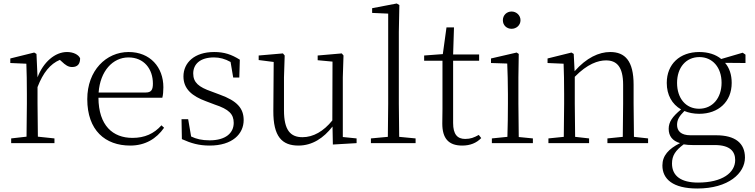

<svg xmlns="http://www.w3.org/2000/svg" viewBox="-20 -820 4323 1100"><path d="M131 0H292V-27L197 -37L195 -226V-321C227 -404 268 -454 323 -477L333 -468C355 -447 371 -436 393 -436C425 -436 439 -454 439 -486C430 -507 400 -522 364 -522C295 -522 228 -464 195 -377L189 -511L176 -519L39 -485V-459L131 -455C133 -405 134 -350 134 -281V-226L132 -37L44 -27V0Z M726 14C812 14 876 -25 920 -88L905 -102C862 -54 809 -30 739 -30C626 -30 545 -101 544 -260H910C914 -275 916 -296 916 -320C916 -435 840 -522 717 -522C588 -522 480 -416 480 -252C480 -73 583 14 726 14ZM545 -290C554 -413 626 -491 716 -491C805 -491 856 -425 856 -341C856 -306 847 -290 815 -290Z M1181 14C1312 14 1376 -53 1376 -132C1376 -199 1339 -242 1239 -278L1191 -296C1119 -321 1087 -347 1087 -399C1087 -452 1126 -491 1206 -491C1238 -491 1269 -483 1301 -465L1316 -376H1351L1354 -478C1306 -508 1265 -522 1207 -522C1094 -522 1031 -461 1031 -382C1031 -310 1081 -269 1160 -240L1210 -221C1292 -194 1319 -166 1319 -116C1319 -58 1273 -16 1181 -16C1136 -16 1104 -24 1075 -38L1058 -137H1020L1022 -23C1075 1 1120 14 1181 14Z M1887 8 2023 0V-27L1944 -35V-377L1948 -502L1938 -514L1800 -502V-475L1885 -467L1884 -130C1834 -68 1775 -34 1713 -34C1644 -34 1607 -74 1607 -188V-377L1611 -502L1601 -514L1462 -502V-476L1548 -465L1546 -185C1545 -37 1596 14 1690 14C1769 14 1834 -29 1885 -95Z M2201 0H2361V-27L2267 -36L2265 -226V-637L2268 -791L2253 -800L2112 -773V-746L2204 -742V-226L2202 -36L2105 -27V0Z M2628 14C2674 14 2710 -1 2737 -29L2723 -47C2696 -32 2676 -24 2645 -24C2600 -24 2576 -51 2576 -115V-472H2725V-508H2576L2581 -663H2538L2517 -510L2410 -502V-472H2515V-196C2515 -161 2514 -142 2514 -112C2514 -28 2549 14 2628 14Z M2911 -655C2938 -655 2962 -675 2962 -704C2962 -733 2938 -754 2911 -754C2883 -754 2861 -733 2861 -704C2861 -675 2883 -655 2911 -655ZM2886 0H3033V-27L2952 -35L2950 -226V-377L2952 -511L2940 -519L2793 -485V-459L2886 -456C2888 -405 2890 -349 2890 -281V-226C2890 -172 2889 -91 2887 -36L2798 -27V0Z M3547 0H3693V-27L3612 -36L3610 -226V-335C3610 -471 3561 -522 3476 -522C3411 -522 3340 -489 3272 -412L3267 -511L3254 -519L3117 -485V-459L3209 -455C3211 -405 3212 -350 3212 -281V-226L3210 -36L3122 -27V0H3355V-27L3275 -36L3273 -226V-380C3345 -454 3407 -474 3452 -474C3513 -474 3550 -438 3550 -334V-226L3548 -36L3460 -27V0Z M3985 -197C3909 -197 3859 -257 3859 -345C3859 -433 3910 -493 3987 -493C4062 -493 4114 -434 4114 -346C4114 -258 4062 -197 3985 -197ZM3986 -168C4096 -168 4172 -237 4172 -345C4172 -392 4159 -431 4134 -460L4251 -459V-507L4235 -518L4112 -482C4081 -508 4037 -522 3986 -522C3875 -522 3800 -453 3800 -345C3800 -276 3830 -223 3882 -193C3832 -152 3811 -121 3811 -82C3811 -41 3832 -13 3876 0C3810 33 3775 72 3775 128C3775 206 3835 260 3975 260C4154 260 4248 172 4248 83C4248 0 4192 -45 4083 -45H3936C3881 -45 3859 -70 3859 -105C3859 -134 3872 -155 3901 -184C3925 -174 3954 -168 3986 -168ZM3897 7C3913 10 3931 11 3949 11H4075C4164 11 4192 49 4192 97C4192 169 4119 226 3979 226C3883 226 3830 189 3830 117C3830 71 3850 42 3897 7Z"/></svg>

Font: Noto Serif CJK SC ExtraLight
Style: Regular
Weight: 200
Designer: Ryoko NISHIZUKA 西塚涼子 (kana & ideographs); Frank Grießhammer (Latin, Greek & Cyrillic); Wenlong ZHANG 张文龙 (bopomofo); San
Foundry: Adobe
Version: Version 2.001;hotconv 1.1.0;makeotfexe 2.6.0